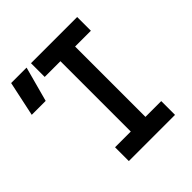

<svg xmlns="http://www.w3.org/2000/svg" viewBox="-189 -828 962 962"><g transform="rotate(-45 292.0 -346.5)"><path d="M178.2 0V-97.7H289.6V-596.2H178.2V-693.4H505.4V-596.2H393.6V-97.7H505.4V0ZM-2 -507.8 37.6 -693.4H147L96.7 -507.8Z"/></g></svg>

Font: Caskaydia Cove Medium
Style: Regular
Weight: 500
Monospace: yes
Designer: Aaron Bell
Foundry: Saja Typeworks
Version: Version 4.300; ttfautohint (v1.8.3)